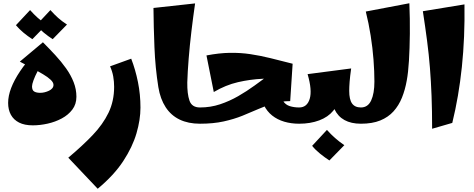

<svg xmlns="http://www.w3.org/2000/svg" viewBox="-20 -761 2917 1181"><path d="M182 10Q131 10 97.5 -7Q64 -24 47 -55Q30 -86 30 -128Q30 -171 48.5 -219.5Q67 -268 103 -322Q139 -376 192 -432L248 -381Q227 -353 211 -322.5Q195 -292 186 -267Q177 -242 177 -230Q177 -206 190.5 -198Q204 -190 228 -190Q241 -190 255 -193.5Q269 -197 281.5 -203Q294 -209 301.5 -218Q309 -227 309 -239Q309 -254 291.5 -270.5Q274 -287 244.5 -304.5Q215 -322 178 -341.5Q141 -361 102 -382L244 -501Q283 -462 320 -422Q357 -382 386.5 -340.5Q416 -299 433 -255.5Q450 -212 450 -166Q450 -120 425 -87Q400 -54 360 -32.5Q320 -11 273 -0.5Q226 10 182 10ZM179 -520Q151 -538 124.5 -560Q98 -582 78 -606L165 -699Q188 -673 212 -651.5Q236 -630 267 -610ZM304 -520Q276 -538 249.5 -560Q223 -582 203 -606L290 -699Q313 -673 337 -651.5Q361 -630 392 -610Z M581 400 400 209Q487 136 550 70Q613 4 647.5 -67.5Q682 -139 682 -227Q682 -259 676.5 -290.5Q671 -322 657 -353L787 -400Q813 -333 828.5 -256.5Q844 -180 844 -99Q844 -25 819.5 59Q795 143 738 230Q681 317 581 400Z M1210 0Q1138 0 1085 -25.5Q1032 -51 999 -101.5Q966 -152 954 -225Q935 -344 930 -470.5Q925 -597 924 -712L1180 -740Q1168 -657 1157.5 -569Q1147 -481 1140.5 -400Q1134 -319 1132 -254Q1131 -184 1145.5 -142Q1160 -100 1210 -100L1230 -50Z M1210 0V-100Q1275 -100 1333.5 -119.5Q1392 -139 1445 -169.5Q1498 -200 1545.5 -234.5Q1593 -269 1634.5 -299.5Q1676 -330 1712.5 -349.5Q1749 -369 1780 -369L1765 -139Q1710 -139 1663 -125Q1616 -111 1569.5 -90.5Q1523 -70 1471 -49Q1419 -28 1355.5 -14Q1292 0 1210 0ZM1820 0Q1771 0 1728.5 -12.5Q1686 -25 1654 -50.5Q1622 -76 1603.5 -114Q1585 -152 1585 -202H1707Q1707 -161 1722 -138.5Q1737 -116 1763 -108Q1789 -100 1820 -100L1840 -50ZM1295 -195 1250 -420Q1328 -435 1393.5 -436Q1459 -437 1519.5 -428Q1580 -419 1643 -403.5Q1706 -388 1780 -369L1747 -280Q1673 -280 1596 -276.5Q1519 -273 1443.5 -255.5Q1368 -238 1295 -195Z M1820 0V-100Q1869 -100 1885 -153Q1901 -206 1872 -305L2140 -340Q2133 -291 2130.5 -258Q2128 -225 2128 -202L2061 -172Q2061 -118 2029.5 -79.5Q1998 -41 1943.5 -20.5Q1889 0 1820 0ZM2200 0Q2140 0 2099 -22.5Q2058 -45 2037 -90Q2016 -135 2016 -202H2128Q2128 -149 2145.5 -124.5Q2163 -100 2200 -100L2220 -50ZM2006 226Q1977 207 1948.5 184Q1920 161 1900 136L1991 38Q2016 66 2041 88Q2066 110 2098 132Z M2200 0V-100Q2243 -100 2263 -143Q2283 -186 2283 -259Q2283 -321 2277.5 -393.5Q2272 -466 2260 -542Q2248 -618 2230 -690L2498 -741Q2502 -644 2501 -553Q2500 -462 2495.5 -388Q2491 -314 2482 -266Q2472 -209 2452.5 -160.5Q2433 -112 2400.5 -76Q2368 -40 2319 -20Q2270 0 2200 0Z M2638 31Q2638 -80 2634.5 -171Q2631 -262 2624.5 -344Q2618 -426 2607 -510Q2596 -594 2581 -692L2837 -734Q2840 -531 2821 -349.5Q2802 -168 2762 -5Z"/></svg>

Font: Marhey
Style: Bold
Weight: 700
Designer: Nur Syamsi & Bustanul Arifin
Foundry: Namelatype
Version: Version 1.000